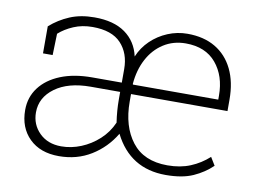

<svg xmlns="http://www.w3.org/2000/svg" viewBox="-64 -633 998 737"><g transform="rotate(10 435.0 -264.0)"><path d="M205.6 10.3Q132.8 10.3 90.3 -31.5Q47.9 -73.2 47.9 -142.1Q47.9 -191.9 76.4 -229.7Q105 -267.6 157 -288.6Q209 -309.6 279.8 -309.6H395V-362.3Q395 -423.8 359.1 -462.2Q323.2 -500.5 248 -500.5Q207.5 -500.5 174.3 -486.3Q141.1 -472.2 117.7 -451.2L115.2 -367.7H77.6V-473.1Q111.3 -502.9 153.1 -520.5Q194.8 -538.1 249 -538.1Q324.2 -538.1 368.9 -506.1Q413.6 -474.1 426.3 -417Q441.4 -453.1 469.5 -480.2Q497.6 -507.3 534.4 -522.7Q571.3 -538.1 611.3 -538.1Q674.8 -538.1 720 -511.5Q765.1 -484.9 789.3 -435.3Q813.5 -385.7 813.5 -316.9V-272.5H437.5V-243.2Q437.5 -147 483.6 -87.2Q529.8 -27.3 622.1 -27.3Q672.4 -27.3 711.4 -43.5Q750.5 -59.6 782.2 -88.4L801.3 -57.1Q770.5 -27.3 728.5 -8.5Q686.5 10.3 622.1 10.3Q482.9 10.3 420.4 -114.7Q386.2 -57.6 331.1 -23.7Q275.9 10.3 205.6 10.3ZM208 -28.3Q247.1 -28.3 284.9 -43.7Q322.8 -59.1 353.8 -87.4Q384.8 -115.7 401.9 -154.8Q398.4 -177.7 396.7 -200Q395 -222.2 395 -245.1V-273.4H280.3Q192.9 -273.4 141.6 -235.8Q90.3 -198.2 90.3 -140.1Q90.3 -92.8 122.8 -60.5Q155.3 -28.3 208 -28.3ZM438.5 -309.6H771V-325.2Q771 -401.9 729.7 -451.2Q688.5 -500.5 611.3 -500.5Q562.5 -500.5 524.7 -476.1Q486.8 -451.7 464.4 -409.2Q441.9 -366.7 437.5 -312Z"/></g></svg>

Font: Roboto Slab ExtraLight
Style: Regular
Weight: 250
Designer: Google
Version: Version 2.000; ttfautohint (v1.8.1.43-b0c9)